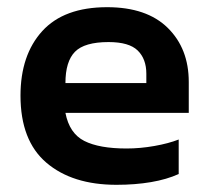

<svg xmlns="http://www.w3.org/2000/svg" viewBox="-20 -504 582 534"><path d="M304 10Q181 10 109 -51.5Q37 -113 37 -238Q37 -351 97.5 -417.5Q158 -484 278 -484Q388 -484 446.5 -426.5Q505 -369 505 -276V-190H162Q173 -133 214.5 -112Q256 -91 332 -91Q370 -91 409.5 -98Q449 -105 477 -116V-20Q444 -5 400 2.5Q356 10 304 10ZM162 -273H387V-299Q387 -340 363 -363.5Q339 -387 282 -387Q215 -387 188.5 -360Q162 -333 162 -273Z"/></svg>

Font: Kanit Medium
Style: Regular
Weight: 500
Designer: Katatrad Team
Foundry: CadsonDemak
Version: Version 2.000; ttfautohint (v1.8.3)